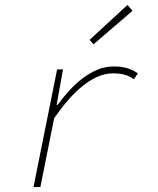

<svg xmlns="http://www.w3.org/2000/svg" viewBox="-20 -760 640 780"><path d="M116 0 212 -478H236L210 -334H214Q235 -363 260.5 -391Q286 -419 314.5 -441Q343 -463 375 -476.5Q407 -490 442 -490Q474 -490 497 -483Q520 -476 540 -462L524 -438Q504 -452 484.5 -457Q465 -462 439 -462Q408 -462 377 -448.5Q346 -435 316 -411Q286 -387 257 -353.5Q228 -320 200 -280L144 0ZM360 -580 344 -598 498 -740 518 -716Z"/></svg>

Font: Source Code Pro ExtraLight
Style: Italic
Weight: 200
Italic angle: -11°
Monospace: yes
Designer: Paul D. Hunt, Teo Tuominen
Foundry: Adobe Systems Incorporated
Version: Version 1.050;PS 1.000;hotconv 16.6.51;makeotf.lib2.5.65220